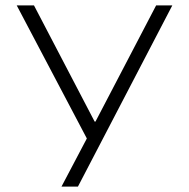

<svg xmlns="http://www.w3.org/2000/svg" viewBox="-20 -512 702 712"><path d="M208 180 316 -25V28L42 -492H106L331 -61H334L559 -492H619L269 180Z"/></svg>

Font: Nunito Sans 7pt Expanded ExtraLight
Style: Regular
Weight: 250
Width: 7
Designer: Vernon Adams
Foundry: Vernon Adams
Version: Version 3.101;gftools[0.9.27]